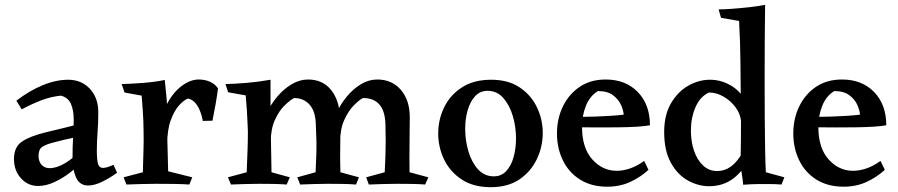

<svg xmlns="http://www.w3.org/2000/svg" viewBox="-20 -766 3728 797"><path d="M263 -435Q318 -435 353 -397.5Q388 -360 388 -300Q388 -255 385 -217Q382 -179 382 -142Q382 -102 387 -85.5Q392 -69 408 -69Q416 -69 427 -72.5Q438 -76 451 -82L466 -49Q442 -31 408 -13.5Q374 4 346 4Q311 4 296 -28.5Q281 -61 281 -109Q281 -156 283.5 -198.5Q286 -241 286 -271Q286 -308 274.5 -334.5Q263 -361 233 -369Q192 -365 152.5 -350Q113 -335 70 -312L48 -348Q101 -389 156.5 -412Q212 -435 263 -435ZM335 -259 297 -197Q268 -191 245 -185.5Q222 -180 204 -175Q171 -167 155.5 -156.5Q140 -146 140 -119Q140 -96 152.5 -82Q165 -68 186 -68Q216 -68 251.5 -89.5Q287 -111 319 -146V-95Q300 -72 270 -49Q240 -26 205.5 -10Q171 6 138 6Q96 6 67 -26Q38 -58 38 -106Q38 -156 71.5 -178.5Q105 -201 171 -217Q203 -225 243.5 -234.5Q284 -244 335 -259Z M664 -434Q668 -398 671.5 -358Q675 -318 672 -289L678 -55L778 -30L766 0Q740 -2 700.5 -2.5Q661 -3 626 -3Q595 -3 565 -2Q535 -1 505 0L493 -30L573 -51Q574 -99 575.5 -139Q577 -179 576 -223Q576 -246 575 -265.5Q574 -285 572.5 -309.5Q571 -334 568 -369L497 -382L485 -417Q520 -418 569.5 -421.5Q619 -425 664 -434ZM805 -436Q830 -436 851 -427Q872 -418 885 -399Q881 -368 875.5 -336.5Q870 -305 862 -265L822 -264Q815 -302 799.5 -327Q784 -352 760 -357Q744 -351 724 -329.5Q704 -308 689 -267.5Q674 -227 674 -166L645 -224Q648 -286 673 -334Q698 -382 734 -409Q770 -436 805 -436Z M1259 -436Q1319 -436 1354 -393Q1389 -350 1391 -279Q1394 -227 1392.5 -170Q1391 -113 1393 -51L1470 -30L1458 0Q1432 -2 1404.5 -2.5Q1377 -3 1340 -3Q1309 -3 1282 -2Q1255 -1 1226 0L1214 -30L1290 -51Q1292 -92 1293 -121.5Q1294 -151 1293.5 -180Q1293 -209 1291 -248Q1290 -303 1265.5 -331Q1241 -359 1201 -359Q1186 -352 1162.5 -329.5Q1139 -307 1121.5 -269Q1104 -231 1104 -178L1068 -221Q1071 -258 1087.5 -295.5Q1104 -333 1131 -365Q1158 -397 1191 -416.5Q1224 -436 1259 -436ZM1103 -435Q1103 -402 1103 -382Q1103 -362 1103 -342Q1103 -322 1103 -288L1107 -51L1183 -30L1170 0Q1142 -2 1116 -2.5Q1090 -3 1055 -3Q1023 -3 996 -2Q969 -1 939 0L926 -30L1004 -51Q1006 -103 1007.5 -141Q1009 -179 1009 -221Q1008 -246 1007 -267Q1006 -288 1004.5 -312Q1003 -336 1000 -370L927 -383L916 -417Q956 -418 1004 -422Q1052 -426 1103 -435ZM1546 -436Q1607 -436 1644 -393Q1681 -350 1681 -279Q1681 -227 1680 -170Q1679 -113 1680 -51L1758 -30L1745 0Q1719 -2 1691 -2.5Q1663 -3 1627 -3Q1595 -3 1567.5 -2Q1540 -1 1511 0L1500 -30L1577 -51Q1579 -92 1580 -121.5Q1581 -151 1581 -180Q1581 -209 1580 -248Q1578 -359 1487 -359Q1472 -352 1449.5 -329.5Q1427 -307 1409.5 -269Q1392 -231 1392 -178L1357 -221Q1360 -258 1376.5 -295.5Q1393 -333 1419.5 -365Q1446 -397 1478.5 -416.5Q1511 -436 1546 -436Z M2017 11Q1945 11 1896.5 -21Q1848 -53 1823.5 -104Q1799 -155 1799 -212Q1799 -269 1823.5 -320Q1848 -371 1897 -403Q1946 -435 2019 -435Q2090 -435 2137.5 -403Q2185 -371 2209 -320.5Q2233 -270 2233 -214Q2233 -157 2208.5 -105.5Q2184 -54 2136.5 -21.5Q2089 11 2017 11ZM2030 -34Q2061 -34 2081.5 -56Q2102 -78 2112 -114Q2122 -150 2122 -192Q2122 -240 2108.5 -285Q2095 -330 2069 -359.5Q2043 -389 2004 -389Q1973 -389 1952.5 -367Q1932 -345 1921.5 -309Q1911 -273 1911 -231Q1911 -183 1924.5 -137.5Q1938 -92 1964.5 -63Q1991 -34 2030 -34Z M2494 -436Q2577 -436 2627.5 -384Q2678 -332 2678 -246Q2657 -242 2623 -240Q2589 -238 2549 -237.5Q2509 -237 2471 -237Q2428 -237 2397 -237.5Q2366 -238 2364 -238V-282Q2371 -281 2394 -281Q2417 -281 2448.5 -282Q2480 -283 2512 -285Q2544 -287 2569 -290Q2568 -307 2558 -330Q2548 -353 2525 -370.5Q2502 -388 2462 -388Q2429 -368 2412.5 -327.5Q2396 -287 2396 -239Q2396 -152 2438.5 -104.5Q2481 -57 2540 -57Q2567 -57 2596 -67Q2625 -77 2654 -98L2672 -61Q2638 -30 2595.5 -10.5Q2553 9 2501 9Q2435 9 2388 -20.5Q2341 -50 2316.5 -100.5Q2292 -151 2292 -212Q2292 -274 2317 -325Q2342 -376 2387 -406Q2432 -436 2494 -436Z M3156 -746Q3155 -674 3154.5 -597.5Q3154 -521 3154 -431Q3154 -352 3154.5 -278.5Q3155 -205 3156 -146.5Q3157 -88 3159 -51L3236 -30L3224 0Q3197 -2 3175 -2Q3153 -2 3127 -2Q3109 -2 3094 -1Q3079 0 3065 1Q3063 -22 3059.5 -42Q3056 -62 3054 -83Q3055 -132 3055.5 -180Q3056 -228 3056 -276Q3056 -297 3055.5 -319.5Q3055 -342 3055 -366Q3054 -434 3053.5 -510.5Q3053 -587 3048 -679L2973 -692L2963 -727Q2985 -727 3019 -729.5Q3053 -732 3089.5 -736Q3126 -740 3156 -746ZM2927 -435Q2979 -435 3023.5 -405Q3068 -375 3087 -316L3056 -264Q3053 -294 3033 -321Q3013 -348 2983.5 -365Q2954 -382 2923 -382Q2886 -365 2867 -321Q2848 -277 2848 -224Q2848 -178 2861 -140Q2874 -102 2898.5 -79Q2923 -56 2957 -56Q3005 -56 3041 -101Q3077 -146 3093 -221L3117 -175Q3094 -94 3045 -43.5Q2996 7 2924 7Q2878 7 2835 -17Q2792 -41 2764.5 -91Q2737 -141 2737 -218Q2737 -289 2765.5 -337.5Q2794 -386 2837.5 -410.5Q2881 -435 2927 -435Z M3475 -436Q3558 -436 3608.5 -384Q3659 -332 3659 -246Q3638 -242 3604 -240Q3570 -238 3530 -237.5Q3490 -237 3452 -237Q3409 -237 3378 -237.5Q3347 -238 3345 -238V-282Q3352 -281 3375 -281Q3398 -281 3429.5 -282Q3461 -283 3493 -285Q3525 -287 3550 -290Q3549 -307 3539 -330Q3529 -353 3506 -370.5Q3483 -388 3443 -388Q3410 -368 3393.5 -327.5Q3377 -287 3377 -239Q3377 -152 3419.5 -104.5Q3462 -57 3521 -57Q3548 -57 3577 -67Q3606 -77 3635 -98L3653 -61Q3619 -30 3576.5 -10.5Q3534 9 3482 9Q3416 9 3369 -20.5Q3322 -50 3297.5 -100.5Q3273 -151 3273 -212Q3273 -274 3298 -325Q3323 -376 3368 -406Q3413 -436 3475 -436Z"/></svg>

Font: Ruwudu Medium
Style: Regular
Weight: 500
Designer: Becca Hirsbrunner Spalinger
Foundry: SIL International
Version: Version 3.000